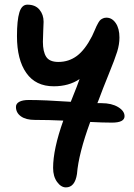

<svg xmlns="http://www.w3.org/2000/svg" viewBox="-20 -543 579 828"><path d="M264.2 265.1Q243.2 265.1 226.1 241.5Q209 217.8 209 181.2Q209 100.1 252.9 -22.9Q189.9 -25.9 129.9 -25.9Q91.8 -25.9 70.3 -41.3Q48.8 -56.6 48.8 -82Q48.8 -96.2 63.2 -104Q77.6 -111.8 104 -111.8Q170.9 -111.8 285.2 -104Q317.9 -185.1 323.2 -202.1Q277.3 -170.9 211.9 -170.9Q133.8 -170.9 93.5 -228.3Q53.2 -285.6 53.2 -387.2Q53.2 -455.6 63.5 -489.3Q73.7 -522.9 98.1 -522.9Q132.3 -522.9 150.1 -501.5Q168 -480 168 -449.2Q168 -439 166.5 -410.9Q165 -382.8 165 -362.8Q165 -320.3 179.2 -298.1Q193.4 -275.9 231.9 -275.9Q276.9 -275.9 311.8 -302Q346.7 -328.1 377 -387.2Q381.3 -396 387.5 -410.4Q393.6 -424.8 396.5 -430.9Q399.4 -437 404.5 -445.8Q409.7 -454.6 414.1 -458Q418.5 -461.4 424.8 -464.1Q431.2 -466.8 439 -466.8Q462.9 -466.8 479 -443.6Q495.1 -420.4 495.1 -380.9Q495.1 -352.1 485.4 -320.3Q475.6 -288.6 448.7 -222.7Q421.9 -156.7 405.8 -112.8L399.9 -98.1H418Q461.4 -98.1 489.3 -81.3Q517.1 -64.5 517.1 -42Q517.1 -14.2 462.9 -14.2Q423.3 -14.2 369.1 -17.1Q318.8 120.1 312 207Q303.2 265.1 264.2 265.1Z"/></svg>

Font: Shantell Sans Irregular
Style: Regular
Weight: 500
Designer: Stephen Nixon, Anya Danilova, Shantell Martin
Foundry: Arrow Type
Version: Version 1.006;[9816181b4]